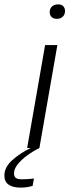

<svg xmlns="http://www.w3.org/2000/svg" viewBox="-79 -676 329 877"><path d="M45 0 127 -470H183L101 0ZM180 -590Q165 -590 156.5 -598.5Q148 -607 148 -620Q148 -637 158.5 -646.5Q169 -656 187 -656Q202 -656 210 -647.5Q218 -639 218 -626Q218 -610 208 -600Q198 -590 180 -590ZM16 181Q-20 181 -39.5 167.5Q-59 154 -59 126Q-59 88 -23.5 56Q12 24 61 0H101Q71 15 44.5 34.5Q18 54 1.5 75Q-15 96 -15 116Q-15 130 -7 136.5Q1 143 21 143Q34 143 49.5 142Q65 141 76 139L70 173Q57 177 43.5 179Q30 181 16 181Z"/></svg>

Font: Gantari Light
Style: Italic
Weight: 300
Italic angle: -10°
Version: Version 1.000